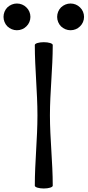

<svg xmlns="http://www.w3.org/2000/svg" viewBox="-118 -1056 498 1092"><path d="M55 -960C55 -980 47 -1000 32 -1014C18 -1028 -1 -1036 -22 -1036C-42 -1036 -61 -1028 -76 -1014C-90 -1000 -98 -980 -98 -960C-98 -940 -90 -920 -76 -906C-61 -892 -42 -884 -22 -884C-1 -884 18 -892 32 -906C47 -920 55 -940 55 -960ZM360 -960C360 -980 352 -1000 337 -1014C323 -1028 304 -1036 283 -1036C263 -1036 244 -1028 229 -1014C215 -1000 207 -980 207 -960C207 -940 215 -920 229 -906C244 -892 263 -884 283 -884C304 -884 323 -892 337 -906C352 -920 360 -940 360 -960ZM80 -800C80 -667 95 -533 95 -400C95 -267 80 -133 80 0C80 9 103 16 131 16C159 16 182 9 182 0C182 -133 166 -267 166 -400C166 -533 182 -667 182 -800C182 -809 159 -816 131 -816C103 -816 80 -809 80 -800Z"/></svg>

Font: Nupuram Medium
Style: Regular
Weight: 500
Designer: Santhosh Thottingal (santhosh.thottingal@gmail.com)
Foundry: SMC
Version: Version 1.000